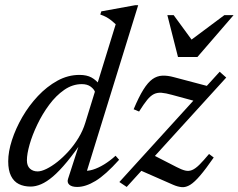

<svg xmlns="http://www.w3.org/2000/svg" viewBox="-20 -730 944 760"><path d="M356.5 -365Q352.5 -377 339 -387Q325.5 -397 304 -397Q267 -397 234.2 -374.2Q201.5 -351.5 174.5 -315Q147.5 -278.5 127.8 -237.2Q108 -196 97.2 -158.2Q86.5 -120.5 86.5 -95.5Q86.5 -73.5 98.5 -62.5Q110.5 -51.5 129 -51.5Q143.5 -51.5 164 -61.5Q184.5 -71.5 207 -89.2Q229.5 -107 251.2 -131Q273 -155 290.5 -183.8Q308 -212.5 317.5 -243.5L438 -634Q429 -642.5 420.5 -649.2Q412 -656 401.8 -661.8Q391.5 -667.5 377 -672.5L381 -685L515.5 -709.5H527L318.5 -35.5L310 -54.5Q326.5 -52 347.8 -58.5Q369 -65 392.2 -79.2Q415.5 -93.5 437.5 -113.5L451.5 -97.5Q397.5 -37.5 358.2 -13.8Q319 10 285.5 10Q264 10 254.2 1Q244.5 -8 249.5 -22.5L301.5 -183.5H314.5Q276.5 -127.5 245.8 -90.2Q215 -53 189.8 -31.5Q164.5 -10 142.8 -0.8Q121 8.5 101.5 8.5Q74.5 8.5 54.5 -1.5Q34.5 -11.5 23.5 -33.8Q12.5 -56 12.5 -91.5Q12.5 -129.5 27.2 -175.2Q42 -221 68.2 -266.5Q94.5 -312 130 -349.8Q165.5 -387.5 207.2 -410.5Q249 -433.5 294.5 -433.5Q323.5 -433.5 342.2 -423.2Q361 -413 376.5 -392.5ZM452.5 -9.5 849.5 -446 875.5 -423 481.5 10ZM530.5 -288.5 509 -297.5Q529.5 -346.5 547.5 -375.2Q565.5 -404 583.5 -416.8Q601.5 -429.5 622.2 -430.5Q643 -431.5 668.5 -424.5L823.5 -383.5L777 -323L661 -354.5Q636 -361.5 619.2 -362.8Q602.5 -364 589.2 -357.5Q576 -351 562.5 -334.5Q549 -318 530.5 -288.5ZM665.5 1.5 530 -58 583 -118 678.5 -69Q698.5 -58.5 712.8 -55Q727 -51.5 740 -56.8Q753 -62 768.8 -77.5Q784.5 -93 807.5 -120.5L826 -106.5Q794.5 -61 772.2 -35Q750 -9 733 1.5Q716 12 700 10.8Q684 9.5 665.5 1.5ZM904.5 -670 761.5 -504.5H684.5L642.5 -670H667.5L742.5 -567.5H730.5L868 -670Z"/></svg>

Font: Newsreader 16pt
Style: Italic
Weight: 400
Italic angle: -17°
Designer: Hugues Gentile
Foundry: Production Type
Version: Version 1.003